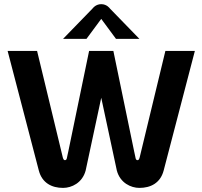

<svg xmlns="http://www.w3.org/2000/svg" viewBox="-20 -895 973 923"><path d="M466.7 -804.2 537.5 -708.3H650L508.3 -854.2C508.3 -854.2 494.2 -875 466.7 -875C439.2 -875 425 -854.2 425 -854.2L283.3 -708.3H395.8ZM16.7 -650 166.7 -75C182.5 -15 229.2 8.3 283.3 8.3C324.2 8.3 375.8 -15.8 391.7 -75L466.7 -425L541.7 -75C557.5 -15.8 609.2 8.3 650 8.3C704.2 8.3 750.8 -15 766.7 -75L916.7 -650H775L658.3 -166.7C652.5 -144.2 650.8 -125 641.7 -125C630 -125 632.5 -137.5 625 -166.7L525 -650H466.7H408.3L308.3 -166.7C300.8 -137.5 303.3 -125 291.7 -125C282.5 -125 280.8 -144.2 275 -166.7L158.3 -650Z"/></svg>

Font: BoonHome
Style: Bold
Weight: 700
Designer: Sungsit Sawaiwan
Foundry: Sungsit Sawaiwan
Version: Version 0.2